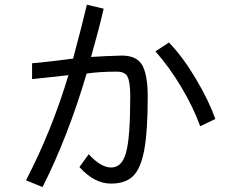

<svg xmlns="http://www.w3.org/2000/svg" viewBox="-20 -760 1040 804"><path d="M88.9 -4.9Q197.3 -213.9 266.6 -445.3Q239.3 -442.4 187.5 -436.5Q135.7 -431.6 114.3 -428.7Q114.3 -451.2 114.3 -495.1Q141.6 -497.1 199.2 -503.9Q257.8 -511.7 286.1 -514.6Q326.2 -664.1 343.8 -740.2Q367.2 -734.4 414.1 -723.6Q396.5 -645.5 361.3 -521.5Q418.9 -525.4 490.2 -527.3Q552.7 -527.3 576.2 -486.3Q598.6 -444.3 598.6 -356.4Q598.6 -210 584 -131.8Q569.3 -53.7 537.1 -22.5Q504.9 8.8 444.3 8.8Q375 8.8 312.5 -60.5Q325.2 -78.1 351.6 -114.3Q402.3 -58.6 445.3 -58.6Q491.2 -58.6 507.8 -121.1Q525.4 -182.6 525.4 -356.4Q525.4 -415 514.6 -437.5Q503.9 -460 469.7 -460Q397.5 -460 342.8 -452.1Q264.6 -187.5 158.2 23.4Q134.8 13.7 88.9 -4.9ZM630.9 -544.9Q645.5 -554.7 687.5 -582Q745.1 -522.5 799.8 -430.7Q854.5 -338.9 881.8 -261.7Q860.4 -252 818.4 -231.4Q790 -309.6 740.2 -393.6Q690.4 -477.5 630.9 -544.9Z"/></svg>

Font: Gothic A1
Style: Regular
Weight: 400
Designer: HanYang I&C Co.,Ltd.
Version: Version 2.50